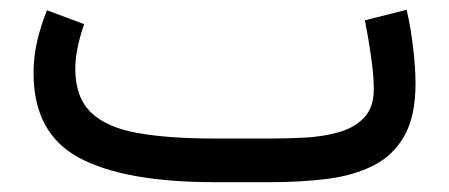

<svg xmlns="http://www.w3.org/2000/svg" viewBox="-20 -371 915 391"><path d="M531.2 0H417.5Q233.4 0 140.9 -49.8Q48.3 -99.6 48.3 -222.2Q48.3 -255.9 55.9 -288.1Q63.5 -320.3 75.7 -350.1L151.4 -321.8Q143.6 -300.3 138.4 -275.9Q133.3 -251.5 133.3 -229.5Q133.8 -172.4 165.5 -141.8Q197.3 -111.3 260.3 -100.1Q323.2 -88.9 417.5 -88.9H531.7Q564.9 -88.9 601.3 -90.8Q637.7 -92.8 669.4 -101.6Q701.2 -110.4 721.2 -131.1Q741.2 -151.9 741.2 -189.5Q741.2 -216.8 735.8 -254.6Q730.5 -292.5 723.1 -329.6L808.1 -351.1Q816.9 -313 821.5 -272.2Q826.2 -231.4 826.2 -201.2Q826.2 -134.8 803.7 -94.7Q781.2 -54.7 741 -34.2Q700.7 -13.7 647.2 -6.8Q593.8 0 531.2 0Z"/></svg>

Font: Vazirmatn UI NL
Style: Regular
Weight: 400
Designer: Saber Rastikerdar
Foundry: Saber Rastikerdar
Version: Version 33.003